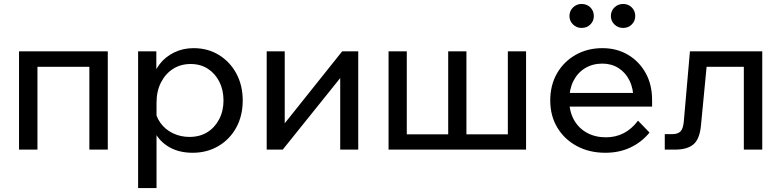

<svg xmlns="http://www.w3.org/2000/svg" viewBox="-20 -755 3943 969"><path d="M76 0V-496H524V0H431V-479L497 -418H95L169 -479V0Z M770 194H677V-496H769V-344H748Q756 -393 785.5 -431Q815 -469 859.5 -490.5Q904 -512 957 -512Q1029 -512 1085 -477.5Q1141 -443 1173 -383.5Q1205 -324 1205 -248Q1205 -171 1172.5 -111.5Q1140 -52 1082.5 -18Q1025 16 952 16Q885 16 836 -11.5Q787 -39 762 -86.5Q737 -134 742 -193L761 -212Q765 -169 789.5 -135Q814 -101 852.5 -82.5Q891 -64 936 -64Q988 -64 1026 -87.5Q1064 -111 1086 -153Q1108 -195 1108 -248Q1108 -301 1087 -342.5Q1066 -384 1029 -408Q992 -432 942 -432Q892 -432 853.5 -407.5Q815 -383 792.5 -339Q770 -295 770 -237Z M1326 0V-496H1417V-122L1410 -124L1707 -496H1788V0H1697V-374L1705 -371L1407 0Z M1941 0V-496H2033V-21L2009 -77H2268L2242 -21V-496H2334V-21L2315 -77H2576L2543 -21V-496H2635V0Z M3200 -146 3258 -86Q3219 -38 3162.5 -11Q3106 16 3035 16Q2954 16 2891 -18Q2828 -52 2792.5 -111.5Q2757 -171 2757 -248Q2757 -325 2791 -384.5Q2825 -444 2885 -478Q2945 -512 3020 -512Q3093 -512 3149.5 -478.5Q3206 -445 3238.5 -386.5Q3271 -328 3271 -251V-245H3177V-254Q3177 -308 3157 -348.5Q3137 -389 3101.5 -411.5Q3066 -434 3020 -434Q2971 -434 2933 -411Q2895 -388 2874 -346.5Q2853 -305 2853 -249Q2853 -193 2876.5 -150.5Q2900 -108 2942 -85Q2984 -62 3038 -62Q3137 -62 3200 -146ZM3271 -217H2826V-286H3255L3271 -251ZM3125 -614Q3099 -614 3081 -631.5Q3063 -649 3063 -674Q3063 -700 3081 -717.5Q3099 -735 3125 -735Q3151 -735 3168.5 -717.5Q3186 -700 3186 -674Q3186 -649 3168.5 -631.5Q3151 -614 3125 -614ZM2915 -614Q2890 -614 2872 -631.5Q2854 -649 2854 -674Q2854 -700 2872 -717.5Q2890 -735 2915 -735Q2942 -735 2959.5 -717.5Q2977 -700 2977 -674Q2977 -649 2959.5 -631.5Q2942 -614 2915 -614Z M3335 0V-78H3373Q3401 -78 3414.5 -92Q3428 -106 3431 -141L3462 -496H3827V0H3734V-479L3800 -418H3480L3552 -479L3518 -125Q3512 -55 3481 -27.5Q3450 0 3388 0Z"/></svg>

Font: Wix Madefor Display Medium
Style: Regular
Weight: 500
Designer: Dalton Maag Ltd
Foundry: Dalton Maag Ltd
Version: Version 3.100